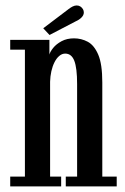

<svg xmlns="http://www.w3.org/2000/svg" viewBox="-20 -666 448 686"><path d="M16.5 0V-35H69V-488.5H16.5V-523.5H156.5V-471Q159 -481 170 -494.8Q181 -508.5 200 -518.8Q219 -529 244.5 -529Q270.5 -529 293.5 -516.8Q316.5 -504.5 331 -470.8Q345.5 -437 345.5 -371.5V-35H397V0H215V-35H255.5V-365.5Q255.5 -423 245.5 -448.8Q235.5 -474.5 213 -474.5Q201.5 -474.5 191.8 -466.2Q182 -458 174.8 -443.8Q167.5 -429.5 163.5 -411.5Q159.5 -393.5 159 -374V-35H198.5V0ZM157 -541 134.5 -565 225 -633.5Q232 -639 239.5 -642.8Q247 -646.5 254 -646.5Q261.5 -646.5 267.2 -642.8Q273 -639 276.5 -633Q279.5 -627.5 279.5 -621.5Q279.5 -612 271.5 -603.8Q263.5 -595.5 251 -590Z"/></svg>

Font: Imbue Thin 10pt Medium
Style: Regular
Weight: 500
Version: Version 1.102